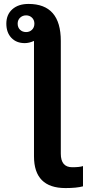

<svg xmlns="http://www.w3.org/2000/svg" viewBox="-20 -748 442 976"><path d="M12.2 -627.9Q12.2 -673.8 42.7 -700.9Q73.2 -728 125 -728Q289.1 -728 289.1 -540V33.2Q289.1 102.1 347.2 102.1Q384.8 102.1 401.9 96.2V199.2Q369.1 208 313 208Q152.8 208 152.8 46.9V-540Q127.9 -528.8 106 -528.8Q63 -528.8 37.6 -555.9Q12.2 -583 12.2 -627.9ZM69.8 -627.9Q69.8 -608.4 82 -596.7Q94.2 -585 112.8 -585Q130.4 -585 142.6 -596.7Q154.8 -608.4 154.8 -627.9Q154.8 -646.5 142.6 -658.2Q130.4 -669.9 112.8 -669.9Q94.7 -669.9 82.3 -658.2Q69.8 -646.5 69.8 -627.9Z"/></svg>

Font: Libra Sans Modern
Style: Bold
Weight: 700
Foundry: Stefan Peev, Context Ltd
Version: Version 1.000